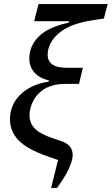

<svg xmlns="http://www.w3.org/2000/svg" viewBox="-20 -768 549 943"><path d="M265 18 214 0Q113 -35 71 -79Q29 -123 29 -183Q29 -216 41 -246Q53 -276 77 -300.5Q101 -325 136.5 -342.5Q172 -360 219 -367L220 -373Q174 -384 149 -412Q124 -440 124 -481Q124 -541 169 -587.5Q214 -634 318 -657L319 -664H148L169 -748H509L490 -677L444 -670Q339 -655 285 -617Q231 -579 218 -529Q214 -513 214 -498Q214 -469 236.5 -452Q259 -435 310 -435H387L368 -356H302Q231 -356 187.5 -324Q144 -292 129 -235Q125 -220 125 -201Q125 -163 151.5 -136Q178 -109 248 -86L278 -76Q311 -65 324 -47.5Q337 -30 337 -7Q337 18 319.5 57.5Q302 97 260 155H231Z"/></svg>

Font: IBM Plex Serif Text
Style: Italic
Weight: 450
Italic angle: -14°
Designer: Mike Abbink, Paul van der Laan, Pieter van Rosmalen
Foundry: Bold Monday
Version: Version 3.001